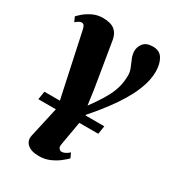

<svg xmlns="http://www.w3.org/2000/svg" viewBox="-201 -642 899 1000"><g transform="rotate(30 249.0 -142.0)"><path d="M308 -142.5Q335 -181.5 351.8 -214.5Q368.5 -247.5 376 -278.5Q383.5 -309.5 383.5 -343Q383.5 -365 374.5 -386.2Q365.5 -407.5 356.8 -428.5Q348 -449.5 348 -470.5Q348 -496.5 365.5 -517.5Q383 -538.5 421.5 -538.5Q462.5 -538.5 480.5 -508Q498.5 -477.5 498.5 -432.5Q498.5 -394.5 487 -355.8Q475.5 -317 455 -277.2Q434.5 -237.5 406.8 -197Q379 -156.5 346 -115.5Q333.5 -100.5 320.8 -85.2Q308 -70 296.5 -57L262.5 138Q258.5 158 266 166.2Q273.5 174.5 281.5 174.5Q290.5 174.5 301.5 169.5Q312.5 164.5 326.5 152.5L339.5 181Q328 193 306.2 210Q284.5 227 255 240Q225.5 253 189.5 253Q144.5 253 121.2 232.5Q98 212 105.5 178.5L149 -17L60 -431.5Q56.5 -448 51.2 -454.8Q46 -461.5 37 -461.5Q30.5 -461.5 22 -457.2Q13.5 -453 2 -443L-10.5 -471Q-6 -477 12.5 -493.2Q31 -509.5 59.2 -523.5Q87.5 -537.5 121.5 -537.5Q168 -537.5 191.8 -518.8Q215.5 -500 221.5 -464.5L266.5 -192L279 -101.5ZM40.5 -2.5 48.5 -52H408.5L401 -2.5Z"/></g></svg>

Font: Merriweather 96pt Black
Style: Italic
Weight: 900
Italic angle: -7.8°
Version: Version 2.101